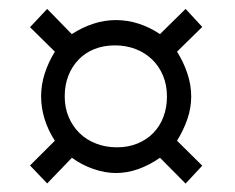

<svg xmlns="http://www.w3.org/2000/svg" viewBox="-20 -530 538 440"><path d="M105.7 -411.6Q90.5 -386.8 82.4 -361.2Q74.2 -335.6 74.2 -309.1Q74.2 -283.3 82.2 -257.3Q90.2 -231.3 105.7 -207.5L48.8 -150.8L88.1 -109.6L144.8 -168.5Q156.1 -160.1 168.5 -153.7Q180.9 -147.3 193.9 -142.8Q206.8 -138.3 219.9 -135.9Q233 -133.5 245.7 -133.5Q271.9 -133.5 297.6 -142.8Q323.3 -152.1 346.6 -168.5L405.3 -109.3L443.5 -150.3L385.7 -207.5Q400.9 -232.2 409.5 -257.4Q418.2 -282.7 418.2 -309.1Q418.2 -335.2 409.5 -361.3Q400.9 -387.4 385.7 -411.6L443.5 -468.3L405.3 -509.6L346.6 -451.8Q323.3 -467.6 297.6 -475.8Q271.9 -484 245.7 -484Q219.5 -484 193.8 -475.6Q168.1 -467.2 144.5 -451.8L88.1 -509.6L48.8 -467.7ZM128.3 -309.1Q128.3 -335 136.6 -356.3Q145 -377.7 159.9 -393.2Q174.7 -408.8 196 -417.4Q217.3 -426 243.3 -426Q269.1 -426 291 -417.5Q312.8 -409 328.8 -393.5Q344.7 -378.1 353.7 -356.5Q362.6 -335 362.6 -309.1Q362.6 -283.5 354.5 -262.1Q346.4 -240.7 331.3 -225.2Q316.2 -209.8 295 -201.1Q273.9 -192.4 247.7 -192.4Q222.1 -192.4 200.1 -201Q178.1 -209.5 162.3 -224.9Q146.5 -240.3 137.4 -261.8Q128.3 -283.3 128.3 -309.1Z"/></svg>

Font: SaysetthaMai Thin
Style: Regular
Weight: 100
Designer: John M. Durdin
Foundry: Lao Script for Windows
Version: Version 1.101